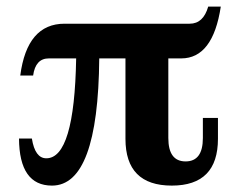

<svg xmlns="http://www.w3.org/2000/svg" viewBox="-20 -562 749 597"><path d="M514.2 15.1Q370.1 15.1 370.1 -130.4V-380.4H288.6Q285.2 15.1 141.6 15.1Q40 15.1 39.1 -131.3H79.1Q88.9 -69.8 124 -69.8Q211.4 -69.8 216.8 -380.4H131.8Q90.3 -380.4 83 -327.1H43Q64 -488.3 180.7 -488.3H569.8Q612.3 -488.3 627.4 -541.5H666.5Q642.1 -380.4 543.5 -380.4H503.4V-132.8Q503.4 -60.1 557.1 -60.1Q610.8 -60.1 610.8 -132.8V-195.3H657.7V-130.4Q657.7 15.1 514.2 15.1Z"/></svg>

Font: Munson
Style: Bold
Weight: 700
Designer: Paul James MIller
Foundry: High-Logic / Made with FontCreator
Version: Version 2.10;May 5, 2019;FontCreator 11.5.0.2430 64-bit